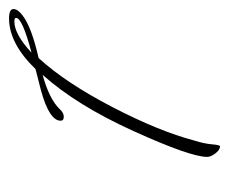

<svg xmlns="http://www.w3.org/2000/svg" viewBox="-62 -572 518 435"><g transform="rotate(-90 197.5 -354.0)"><path d="M60 -144Q60 -182 118.5 -311Q177 -440 246 -517Q191 -502 168 -478Q160 -469 151 -469Q142 -469 142 -476Q142 -502 212 -521Q227 -525 259 -533Q317 -593 374 -593Q395 -593 395 -583Q395 -573 380 -562Q354 -542 284 -526Q228 -465 173 -359Q118 -253 97 -173Q90 -151 88.5 -133Q87 -115 84 -115Q76 -115 68 -125.5Q60 -136 60 -144ZM296 -542Q375 -563 375 -577Q375 -581 367 -581Q338 -581 296 -542Z"/></g></svg>

Font: Mrs Saint Delafield
Style: Regular
Weight: 400
Designer: Alejandro Paul
Foundry: Alejandro Paul
Version: Version 1.001